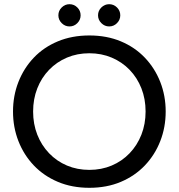

<svg xmlns="http://www.w3.org/2000/svg" viewBox="-20 -882 852 915"><path d="M405.8 13Q323 13 255.9 -15.3Q188.8 -43.6 141.2 -93.6Q93.6 -143.6 67.8 -209.6Q42 -275.6 42 -350.6Q42 -425.5 67.8 -491.4Q93.6 -557.3 141.1 -607.2Q188.6 -657.1 255.8 -685Q323 -713 405.8 -713Q488.9 -713 555.8 -685Q622.7 -657.1 670.3 -607.1Q717.9 -557.2 743.8 -491.3Q769.6 -425.4 769.6 -350.5Q769.6 -275.6 743.8 -209.6Q718 -143.6 670.4 -93.6Q622.8 -43.6 555.9 -15.3Q488.9 13 405.8 13ZM405.7 -72.4Q463.4 -72.4 512.4 -93.1Q561.4 -113.8 597.7 -151.7Q634 -189.6 653.9 -240.3Q673.8 -291 673.8 -350.7Q673.8 -410.4 653.9 -461Q634 -511.6 597.8 -549.1Q561.6 -586.6 512.5 -607.4Q463.4 -628.2 405.7 -628.2Q348 -628.2 299.1 -607.5Q250.2 -586.8 213.9 -549.2Q177.6 -511.6 157.7 -460.9Q137.8 -410.2 137.8 -350.5Q137.8 -290.8 157.7 -240.2Q177.6 -189.6 213.9 -151.7Q250.2 -113.8 299.1 -93.1Q348 -72.4 405.7 -72.4ZM500.2 -756Q478.8 -756 463 -771.8Q447.2 -787.6 447.2 -809Q447.2 -830.8 463 -846.4Q478.8 -862 500.2 -862Q522 -862 537.6 -846.4Q553.2 -830.8 553.2 -809Q553.2 -787.6 537.6 -771.8Q522 -756 500.2 -756ZM311.2 -756Q289.8 -756 274 -771.8Q258.2 -787.6 258.2 -809Q258.2 -830.8 274 -846.4Q289.8 -862 311.2 -862Q333 -862 348.6 -846.4Q364.2 -830.8 364.2 -809Q364.2 -787.6 348.6 -771.8Q333 -756 311.2 -756Z"/></svg>

Font: MuseoModerno Thin
Style: Regular
Weight: 100
Designer: Pablo Cosgaya, Héctor Gatti, Marcela Romero, and the Authors of The MuseoModerno Project.
Foundry: Omnibus-Type Team
Version: Version 1.003